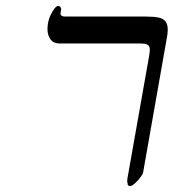

<svg xmlns="http://www.w3.org/2000/svg" viewBox="-20 -623 640 649"><path d="M544.5 -498 464 -41.5Q463 -34.5 454.2 -23Q445.5 -11.5 435.5 -2.8Q425.5 6 419.5 6Q415 6 412.8 3Q410.5 0 411.5 -5Q410 -4.5 410 -10.5Q410 -15.5 410.5 -18.5L481 -416.5Q481.5 -420 484 -433.8Q486.5 -447.5 486.5 -455Q486.5 -467 479.2 -471.5Q472 -476 452.5 -476H181.5Q161.5 -476 151 -489.5Q140.5 -503 140.5 -525.5Q140.5 -534 142 -543Q144.5 -558 151 -572Q157.5 -586 164.5 -594.5Q171.5 -603 176.5 -603Q181.5 -603 184.5 -598.5Q187.5 -594 186.5 -590.5L185 -581.5Q183.5 -574.5 187.2 -570.8Q191 -567 202.5 -567H473.5Q501.5 -567 516.8 -563.5Q532 -560 539.5 -550.5Q547 -541 547 -522.5Q547 -511 544 -494.5Z"/></svg>

Font: JuliaMono MediumItalic
Style: Regular
Weight: 500
Italic angle: -9°
Monospace: yes
Designer: cormullion
Foundry: corm
Version: Version 0.049; ttfautohint (v1.8.4)